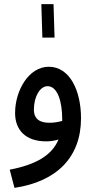

<svg xmlns="http://www.w3.org/2000/svg" viewBox="-20 -679 454 929"><path d="M185 -497H244L239 -659H180ZM50 230C256 199 372 81 372 -107C372 -240 318 -356 216 -356C119 -356 53 -241 53 -132C53 -52 102 5 203 5C223 5 244 2 263 -4C232 71 157 117 27 142ZM144 -149C144 -212 174 -262 210 -262C258 -262 281 -189 281 -102C281 -99 281 -96 281 -94C261 -88 239 -85 219 -85C174 -85 144 -102 144 -149Z"/></svg>

Font: Noto Sans Arabic Cond Med
Style: Regular
Weight: 500
Width: 3
Designer: Monotype Design Team, Nadine Chahine, Nizar Qandah and Khaled Hosny
Foundry: Monotype Imaging Inc.
Version: Version 2.012